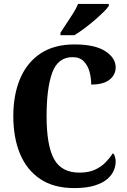

<svg xmlns="http://www.w3.org/2000/svg" viewBox="-20 -951 648 981"><path d="M359 10Q255 10 186 -36Q117 -82 82.5 -164.5Q48 -247 48 -358Q48 -467 83 -549.5Q118 -632 187.5 -678Q257 -724 360 -724Q465 -724 518 -689.5Q571 -655 571 -607Q571 -569 540 -544Q509 -519 446 -519Q446 -552 437.5 -584Q429 -616 408 -637.5Q387 -659 351 -659Q276 -659 247 -580Q218 -501 218 -358Q218 -208 256 -138.5Q294 -69 386 -69Q433 -69 465.5 -84Q498 -99 520 -122Q542 -145 557 -168Q564 -162 567.5 -149.5Q571 -137 571 -125Q571 -104 561.5 -80.5Q552 -57 528.5 -36.5Q505 -16 463.5 -3Q422 10 359 10ZM289 -784Q302 -805 319.5 -830.5Q337 -856 353.5 -882.5Q370 -909 379 -931H536V-921Q528 -908 508 -888.5Q488 -869 462.5 -847Q437 -825 410 -805Q383 -785 360 -771H289Z"/></svg>

Font: Noto Serif Hebrew Condensed ExtraBold
Style: Regular
Weight: 800
Width: 3
Designer: Monotype Design Team
Foundry: Monotype Imaging Inc.
Version: Version 2.004; ttfautohint (v1.8.4.7-5d5b)